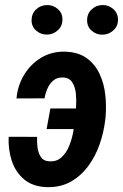

<svg xmlns="http://www.w3.org/2000/svg" viewBox="-20 -748 498 778"><path d="M234.4 -434.1Q210.9 -434.6 195.8 -421.6Q180.7 -408.7 172.1 -388.9Q163.6 -369.1 160.6 -349.6L46.9 -349.1Q51.3 -400.9 77.4 -444.3Q103.5 -487.8 146.5 -513.9Q189.5 -540 243.7 -538.6Q296.9 -537.1 331.1 -512.5Q365.2 -487.8 383.5 -448.5Q401.9 -409.2 406.7 -363.3Q411.6 -317.4 407.7 -273.4L405.8 -257.3Q399.9 -209.5 383.1 -161.6Q366.2 -113.8 337.2 -74.5Q308.1 -35.2 266.6 -11.7Q225.1 11.7 169.4 10.3Q112.8 8.3 77.9 -21Q43 -50.3 27.8 -96.2Q12.7 -142.1 15.1 -193.8L130.4 -193.4Q129.4 -174.8 131.8 -152.1Q134.3 -129.4 145.3 -112.3Q156.2 -95.2 180.7 -94.2Q209.5 -92.8 228.5 -109.9Q247.6 -127 258.8 -153.3Q270 -179.7 275.6 -208Q281.2 -236.3 283.7 -257.3L285.2 -272.9Q286.6 -289.1 288.3 -315.4Q290 -341.8 287.4 -368.9Q284.7 -396 272.5 -414.8Q260.3 -433.6 234.4 -434.1ZM336.9 -308.6 321.8 -225.1H168.9L184.1 -308.6ZM107.9 -666Q107.9 -692.4 126 -709.7Q144 -727.1 170.4 -727.5Q195.3 -728 214.4 -711.4Q233.4 -694.8 232.9 -669.4Q233.4 -643.1 214.8 -625.7Q196.3 -608.4 170.9 -607.9Q145.5 -607.4 126.7 -623.8Q107.9 -640.1 107.9 -666ZM333 -665Q332.5 -691.9 350.8 -709.5Q369.1 -727.1 395 -727.5Q420.4 -728 439.2 -711.2Q458 -694.3 458 -668.5Q458.5 -642.6 439.7 -625.2Q420.9 -607.9 395.5 -607.4Q370.6 -606.9 351.8 -623.3Q333 -639.6 333 -665Z"/></svg>

Font: Roboto Condensed SemiBold
Style: Italic
Weight: 600
Italic angle: -12°
Designer: Christian Robertson
Foundry: Google
Version: Version 3.008; 2023